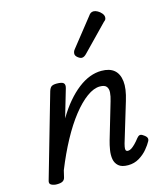

<svg xmlns="http://www.w3.org/2000/svg" viewBox="-125 -936 895 1045"><g transform="rotate(-15 323.0 -414.0)"><path d="M467 15Q431 15 413.5 -0.5Q396 -16 392 -39.5Q388 -63 392.5 -90.5Q397 -118 404 -142L464 -346Q472 -372 473.5 -393Q475 -414 465 -426.5Q455 -439 428 -439Q394 -439 354.5 -410.5Q315 -382 274 -330Q233 -278 194 -206Q155 -134 121 -49L112 -11Q109 2 98.5 8.5Q88 15 65 15Q48 15 34.5 8Q21 1 27 -17L161 -484Q167 -503 176.5 -509Q186 -515 205 -515Q235 -515 244 -506Q253 -497 247 -477L201 -320Q230 -369 261.5 -406Q293 -443 326 -468.5Q359 -494 392 -506.5Q425 -519 458 -519Q504 -519 529.5 -497.5Q555 -476 560 -433.5Q565 -391 545 -326L478 -104Q473 -85 473 -76Q473 -67 477 -64Q481 -61 486 -61Q496 -61 506 -67.5Q516 -74 528 -86Q540 -98 553 -115Q561 -125 569 -127Q577 -129 588 -121Q604 -111 607.5 -101.5Q611 -92 605 -82Q596 -65 577 -42Q558 -19 530 -2Q502 15 467 15ZM375 -615Q365 -615 352.5 -625Q340 -635 340 -646Q340 -652 342 -658Q344 -664 349 -670L471 -824Q479 -836 486 -839.5Q493 -843 501 -843Q511 -843 523.5 -836Q536 -829 545 -818Q554 -807 554 -796Q554 -788 551 -783Q548 -778 541 -773L402 -630Q388 -615 375 -615Z"/></g></svg>

Font: Playwrite AU QLD
Style: Regular
Weight: 400
Designer: Veronika Burian, José Scaglione
Foundry: TypeTogether
Version: Version 1.002